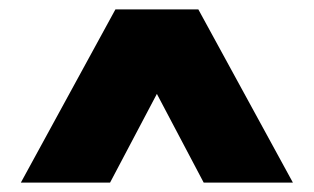

<svg xmlns="http://www.w3.org/2000/svg" viewBox="-20 -760 670 410"><path d="M605.5 -370H415L315 -559.5L215 -370H24.5L226.5 -740H403.5Z"/></svg>

Font: Encode Sans Semi Condensed Black
Style: Regular
Weight: 900
Width: 4
Designer: Multiple Designers
Foundry: Impallari Type
Version: Version 2.000